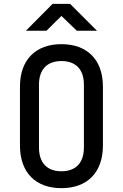

<svg xmlns="http://www.w3.org/2000/svg" viewBox="-20 -970 640 1000"><path d="M115 -810H222L300 -887L380 -810H485L345 -950H254ZM300 10C433 10 516 -70 516 -212V-519C516 -660 433 -740 300 -740C167 -740 84 -660 84 -519V-212C84 -70 167 10 300 10ZM300 -78C225 -78 183 -122 183 -202V-529C183 -608 225 -652 300 -652C375 -652 417 -608 417 -529V-202C417 -122 375 -78 300 -78Z"/></svg>

Font: JetBrains Mono Medium
Style: Regular
Weight: 436
Monospace: yes
Designer: Philipp Nurullin, Konstantin Bulenkov
Foundry: JetBrains
Version: Version 2.305